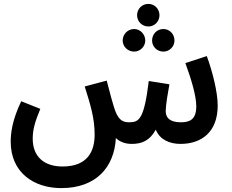

<svg xmlns="http://www.w3.org/2000/svg" viewBox="-20 -734 1189 986"><path d="M742 -598C774 -598 799 -624 799 -656C799 -688 774 -714 742 -714C709 -714 684 -688 684 -656C684 -624 709 -598 742 -598ZM669 -469C700 -469 726 -495 726 -526C726 -558 700 -585 669 -585C636 -585 610 -558 610 -526C610 -495 636 -469 669 -469ZM819 -469C851 -469 876 -495 876 -526C876 -559 851 -585 819 -585C786 -585 761 -559 761 -526C761 -495 786 -469 819 -469ZM295 232C473 232 567 125 575 -25C596 -5 624 5 656 5C707 5 748 -10 780 -68C801 -16 852 5 907 5C1016 5 1098 -57 1098 -192C1098 -261 1071 -367 1042 -446L932 -410C963 -325 988 -241 988 -188C988 -120 954 -106 909 -106C848 -106 831 -133 831 -163C831 -195 842 -257 850 -301L744 -318C720 -121 694 -107 646 -106C607 -105 584 -120 564 -188C557 -209 548 -244 528 -320L415 -290C445 -195 466 -126 466 -43C466 42 431 121 301 121C207 121 148 71 148 -22C148 -67 159 -108 187 -175L89 -214C41 -114 35 -47 35 -6C35 150 151 232 295 232Z"/></svg>

Font: Noto Sans Arabic Cond SemBd
Style: Regular
Weight: 600
Width: 3
Designer: Monotype Design Team, Nadine Chahine, Nizar Qandah and Khaled Hosny
Foundry: Monotype Imaging Inc.
Version: Version 2.012